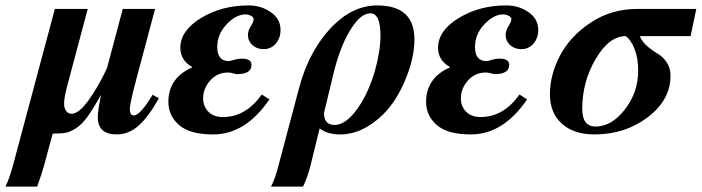

<svg xmlns="http://www.w3.org/2000/svg" viewBox="-102 -482 2584 707"><path d="M460 -133 483 -120Q445 -52 408.5 -19.5Q372 13 328 13Q258 13 258 -51Q258 -75 270 -131H269Q241 -81 220 -52Q199 -23 177.5 -9.5Q156 4 139.5 7Q123 10 92 10L59 132Q53 154 35 205H-82Q-69 180 -55 130L100 -449H221L144 -160Q134 -120 134 -100Q134 -84 141.5 -73.5Q149 -63 161 -63Q188 -63 223.5 -112Q259 -161 292 -231L350 -449H469L398 -183Q376 -99 376 -80Q376 -57 391 -57Q414 -57 460 -133Z M606 -234V-235Q562 -260 562 -306Q562 -369 638 -415.5Q714 -462 813 -462Q860 -462 895.5 -437Q931 -412 931 -372Q931 -342 913.5 -321.5Q896 -301 869 -301Q844 -301 827.5 -316Q811 -331 811 -354Q811 -369 821.5 -385.5Q832 -402 832 -412Q832 -419 822 -424Q812 -429 802 -429Q767 -429 732.5 -392.5Q698 -356 698 -309Q698 -257 741 -257Q745 -257 759.5 -261.5Q774 -266 789 -266Q824 -266 824 -243Q824 -209 771 -209Q767 -209 756.5 -212Q746 -215 738 -215Q698 -215 672 -185.5Q646 -156 646 -120Q646 -91 665 -71Q684 -51 719 -51Q803 -51 862 -134L890 -116Q802 13 683 13Q597 13 557.5 -21.5Q518 -56 518 -107Q518 -195 606 -234Z M925 122 999 -157Q1037 -301 1128 -391Q1201 -462 1287 -462Q1424 -462 1424 -337Q1424 -268 1390.5 -188Q1357 -108 1308 -60Q1233 13 1150 13Q1104 13 1075 -9L1041 129Q1029 175 1014 205H896Q910 180 925 122ZM1128 -219 1091 -66Q1091 -22 1130 -22Q1177 -22 1225 -98Q1258 -150 1278.5 -221.5Q1299 -293 1299 -351Q1299 -433 1262 -433Q1228 -433 1194 -381Q1153 -319 1128 -219Z M1555 -234V-235Q1511 -260 1511 -306Q1511 -369 1587 -415.5Q1663 -462 1762 -462Q1809 -462 1844.5 -437Q1880 -412 1880 -372Q1880 -342 1862.5 -321.5Q1845 -301 1818 -301Q1793 -301 1776.5 -316Q1760 -331 1760 -354Q1760 -369 1770.5 -385.5Q1781 -402 1781 -412Q1781 -419 1771 -424Q1761 -429 1751 -429Q1716 -429 1681.5 -392.5Q1647 -356 1647 -309Q1647 -257 1690 -257Q1694 -257 1708.5 -261.5Q1723 -266 1738 -266Q1773 -266 1773 -243Q1773 -209 1720 -209Q1716 -209 1705.5 -212Q1695 -215 1687 -215Q1647 -215 1621 -185.5Q1595 -156 1595 -120Q1595 -91 1614 -71Q1633 -51 1668 -51Q1752 -51 1811 -134L1839 -116Q1751 13 1632 13Q1546 13 1506.5 -21.5Q1467 -56 1467 -107Q1467 -195 1555 -234Z M2462 -449 2441 -349H2254Q2263 -327 2283.5 -310Q2304 -293 2321.5 -283Q2339 -273 2353 -252.5Q2367 -232 2367 -203Q2367 -114 2283.5 -50.5Q2200 13 2087 13Q2011 13 1967 -26.5Q1923 -66 1923 -135Q1923 -207 1960.5 -278Q1998 -349 2073.5 -399Q2149 -449 2243 -449ZM2248 -222Q2248 -268 2234.5 -302Q2221 -336 2202 -349Q2141 -349 2091.5 -265Q2042 -181 2042 -81Q2042 -16 2091 -16Q2150 -16 2199 -79Q2248 -142 2248 -222Z"/></svg>

Font: STIX MathJax Main
Style: Bold Italic
Weight: 700
Italic angle: -16.33°
Designer: MicroPress Inc., with final additions and corrections provided by Coen Hoffman, Elsevier (retired)
Version: Version 1.1.1